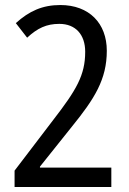

<svg xmlns="http://www.w3.org/2000/svg" viewBox="-20 -744 512 764"><path d="M423 0V-77H139V-81L266 -240C356 -351 405 -428 405 -542C405 -651 335 -724 220 -724C149 -724 96 -700 43 -652L88 -594C129 -632 165 -649 216 -649C281 -649 319 -606 319 -538C319 -445 284 -386 192 -267L38 -65V0Z"/></svg>

Font: Noto Sans Khmer Condensed
Style: Regular
Weight: 400
Width: 3
Designer: Danh Hong and the Monotype Design Team
Foundry: Monotype Imaging Inc.
Version: Version 2.004